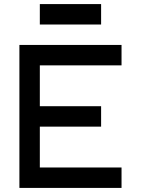

<svg xmlns="http://www.w3.org/2000/svg" viewBox="-20 -920 690 940"><path d="M575 -600H175V-400H475V-300H175V-100H575V0H75V-700H575ZM175 -900H475V-800H175Z"/></svg>

Font: Monoikos Medium
Style: Regular
Weight: 500
Designer: Brian Krent
Version: Version 0.088